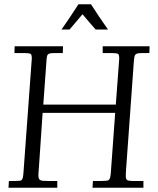

<svg xmlns="http://www.w3.org/2000/svg" viewBox="-20 -885 745 905"><path d="M368.9 -817.9 307.9 -745.8H269.8Q301.3 -789.8 349.9 -865H408.9Q444.6 -808.6 489 -745.8H430.9Q417 -761 397 -784.7Q377 -808.3 368.9 -817.9ZM525.9 -392.1 542 -608.9Q542 -626.7 537.1 -630.4Q531.2 -635 506.1 -635H464.1V-667H685.1L684.1 -635Q668.9 -635 659.3 -635Q649.7 -635 642.8 -634.6Q636 -634.3 633.5 -634Q631.1 -633.8 626.8 -632.6Q622.6 -631.3 621.3 -630.4Q620.1 -629.4 617.8 -627Q615.5 -624.5 615 -622.3Q614.5 -620.1 613.3 -616Q612.1 -611.3 611.1 -597.9L574 -82Q573 -71 573 -61.6Q573 -52.2 573.1 -49.4Q573.2 -46.6 574.2 -44.2Q575.2 -41.7 575.7 -40.2Q576.2 -38.6 578.4 -37.2Q580.6 -35.9 581.8 -35Q583 -34.2 586.7 -33.7Q596.2 -32 604.5 -32H620.1H656V0H416L418 -32H459Q488 -32 492.4 -36.4Q496.8 -40.8 498.8 -46.9Q501.7 -56.2 502.9 -77.9L522.9 -353H180.9L163.1 -91.1Q162.6 -82.3 161.7 -73.5Q160.9 -64.7 160.9 -59.4Q160.9 -54.2 161.6 -49.9Q162.4 -45.7 163.6 -42.6Q164.8 -39.6 167.8 -37.6Q170.9 -35.6 173.7 -34.4Q176.5 -33.2 182.1 -32.7Q190.9 -32 207 -32H250V0H20L22 -32H54.9Q78.4 -32 82 -36.4Q85.7 -40.8 87.4 -47.1Q89.8 -55.9 91.1 -77.9L129.9 -608.9Q129.9 -626.7 125 -630.4Q119.1 -635 94 -635H48.1L49.1 -667H277.1L275.9 -635Q257.8 -635 246.7 -635Q235.6 -635 229 -634.6Q222.4 -634.3 220.1 -634Q217.8 -633.8 213.5 -632.6Q209.2 -631.3 208.3 -630.5Q207.3 -629.6 205 -627Q202.6 -624.3 202.4 -622.3Q202.1 -620.4 201 -616Q200 -611.6 199.7 -608Q199.5 -604.5 199 -597.9L184.1 -392.1Z"/></svg>

Font: Linden Hill
Style: Italic
Weight: 400
Italic angle: -5.60001°
Version: Version 1.201